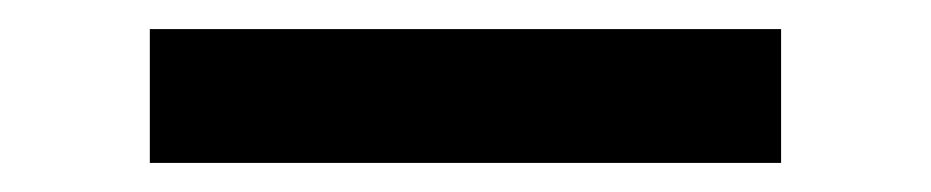

<svg xmlns="http://www.w3.org/2000/svg" viewBox="-20 -755 640 132"><path d="M83 -735H517V-643H83Z"/></svg>

Font: JuliaMono Black
Style: Regular
Weight: 900
Monospace: yes
Designer: cormullion
Foundry: corm
Version: Version 0.054; ttfautohint (v1.8.4)